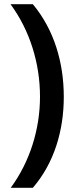

<svg xmlns="http://www.w3.org/2000/svg" viewBox="-20 -734 363 912"><path d="M283 -274C283 -437 237 -593 136 -714H30C122 -589 170 -433 170 -275C170 -120 122 34 31 158H136C237 41 283 -113 283 -274Z"/></svg>

Font: Noto Sans New Tai Lue Semibold
Style: Regular
Weight: 600
Designer: Monotype Design Team
Foundry: Monotype Imaging Inc.
Version: Version 2.004